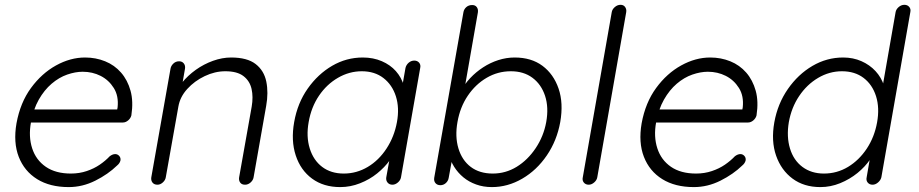

<svg xmlns="http://www.w3.org/2000/svg" viewBox="-20 -760 3782 790"><path d="M262.7 9.8Q185.5 9.8 132.8 -22.9Q80.1 -55.7 57.1 -114.7Q34.2 -173.8 47.9 -252.9Q63.5 -337.9 107.4 -397.9Q151.4 -458 210.4 -490.7Q269.5 -523.4 330.1 -523.4Q374 -523.4 412.6 -507.8Q451.2 -492.2 478 -461.4Q504.9 -430.7 517.1 -386.7Q529.3 -342.8 520.5 -285.2Q517.6 -273.4 507.3 -264.6Q497.1 -255.9 485.4 -255.9H84L82 -309.6H475.6L460 -297.9L463.9 -318.4Q468.8 -365.2 448.2 -397.9Q427.7 -430.7 394 -447.8Q360.4 -464.8 320.3 -464.8Q290 -464.8 256.3 -453.1Q222.7 -441.4 192.4 -415.5Q162.1 -389.6 139.6 -350.1Q117.2 -310.5 107.4 -256.8Q96.7 -198.2 112.3 -149.9Q127.9 -101.6 168.5 -73.7Q209 -45.9 271.5 -45.9Q306.6 -45.9 336.9 -56.2Q367.2 -66.4 390.6 -82.5Q414.1 -98.6 431.6 -117.2Q443.4 -126 454.1 -126Q463.9 -126 470.7 -118.2Q477.5 -110.4 475.6 -99.6Q472.7 -87.9 461.9 -79.1Q424.8 -43 372.1 -16.6Q319.3 9.8 262.7 9.8Z M930.7 -523.4Q997.1 -523.4 1031.7 -496.6Q1066.4 -469.7 1075.7 -424.3Q1085 -378.9 1075.2 -324.2L1023.4 -30.3Q1021.5 -18.6 1011.2 -9.3Q1001 0 988.3 0Q974.6 0 968.3 -8.8Q961.9 -17.6 963.9 -30.3L1015.6 -321.3Q1022.5 -361.3 1015.1 -394Q1007.8 -426.8 981.9 -446.8Q956.1 -466.8 907.2 -466.8Q864.3 -466.8 822.3 -446.8Q780.3 -426.8 750.5 -394Q720.7 -361.3 713.9 -321.3L662.1 -30.3Q660.2 -18.6 649.9 -9.3Q639.6 0 627.9 0Q614.3 0 607.4 -8.8Q600.6 -17.6 602.5 -30.3L681.6 -477.5Q683.6 -489.3 693.4 -498.5Q703.1 -507.8 716.8 -507.8Q729.5 -507.8 736.3 -499Q743.2 -490.2 741.2 -477.5L726.6 -393.6L697.3 -358.4Q705.1 -390.6 729 -419.9Q752.9 -449.2 785.6 -472.7Q818.4 -496.1 856.4 -509.8Q894.5 -523.4 930.7 -523.4Z M1684.6 -510.7Q1697.3 -510.7 1704.6 -502Q1711.9 -493.2 1709 -480.5L1629.9 -30.3Q1627.9 -18.6 1617.2 -9.3Q1606.4 0 1594.7 0Q1582 0 1574.7 -8.8Q1567.4 -17.6 1569.3 -30.3L1590.8 -149.4L1609.4 -157.2Q1604.5 -128.9 1583.5 -100.1Q1562.5 -71.3 1531.7 -46.4Q1501 -21.5 1461.4 -5.9Q1421.9 9.8 1379.9 9.8Q1311.5 9.8 1264.2 -24.9Q1216.8 -59.6 1196.8 -120.6Q1176.8 -181.6 1190.4 -257.8Q1204.1 -335.9 1246.1 -395.5Q1288.1 -455.1 1346.7 -489.3Q1405.3 -523.4 1472.7 -523.4Q1515.6 -523.4 1550.8 -508.3Q1585.9 -493.2 1608.9 -467.3Q1631.8 -441.4 1641.6 -407.7Q1651.4 -374 1645.5 -337.9L1626 -352.5L1648.4 -480.5Q1651.4 -493.2 1661.6 -502Q1671.9 -510.7 1684.6 -510.7ZM1394.5 -45.9Q1447.3 -45.9 1493.2 -73.2Q1539.1 -100.6 1570.8 -149.4Q1602.5 -198.2 1613.3 -257.8Q1624 -316.4 1608.9 -363.8Q1593.8 -411.1 1557.6 -439Q1521.5 -466.8 1468.8 -466.8Q1417 -466.8 1370.6 -439.9Q1324.2 -413.1 1292.5 -366.2Q1260.7 -319.3 1250 -257.8Q1239.3 -198.2 1254.4 -149.4Q1269.5 -100.6 1305.7 -73.2Q1341.8 -45.9 1394.5 -45.9Z M2097.7 -523.4Q2166 -523.4 2211.9 -489.3Q2257.8 -455.1 2278.3 -395.5Q2298.8 -335.9 2285.2 -257.8Q2271.5 -181.6 2230 -120.6Q2188.5 -59.6 2128.9 -24.9Q2069.3 9.8 2003.9 9.8Q1968.8 9.8 1939 -1Q1909.2 -11.7 1886.7 -30.3Q1864.3 -48.8 1848.6 -73.7Q1833 -98.6 1826.2 -127.9L1846.7 -140.6L1826.2 -28.3Q1824.2 -15.6 1814.5 -6.8Q1804.7 2 1792 2Q1779.3 2 1772 -6.3Q1764.6 -14.6 1766.6 -28.3L1886.7 -709Q1888.7 -721.7 1898.4 -730.5Q1908.2 -739.3 1922.9 -739.3Q1935.5 -739.3 1941.9 -730.5Q1948.2 -721.7 1946.3 -709L1887.7 -374L1875 -381.8Q1890.6 -413.1 1914.6 -438.5Q1938.5 -463.9 1967.8 -482.9Q1997.1 -502 2030.3 -512.7Q2063.5 -523.4 2097.7 -523.4ZM2082 -466.8Q2028.3 -466.8 1982.4 -439.9Q1936.5 -413.1 1904.8 -366.2Q1873 -319.3 1862.3 -257.8Q1851.6 -198.2 1866.2 -149.4Q1880.9 -100.6 1917 -73.2Q1953.1 -45.9 2007.8 -45.9Q2060.5 -45.9 2106 -73.7Q2151.4 -101.6 2184.1 -150.4Q2216.8 -199.2 2227.5 -257.8Q2238.3 -318.4 2222.7 -365.7Q2207 -413.1 2170.9 -439.9Q2134.8 -466.8 2082 -466.8Z M2437.5 -30.3Q2435.5 -18.6 2424.8 -9.3Q2414.1 0 2402.3 0Q2389.6 0 2382.3 -8.8Q2375 -17.6 2377.9 -30.3L2497.1 -710Q2499 -721.7 2509.8 -731Q2520.5 -740.2 2533.2 -740.2Q2545.9 -740.2 2552.2 -731Q2558.6 -721.7 2556.6 -710Z M2835 9.8Q2757.8 9.8 2705.1 -22.9Q2652.3 -55.7 2629.4 -114.7Q2606.4 -173.8 2620.1 -252.9Q2635.7 -337.9 2679.7 -397.9Q2723.6 -458 2782.7 -490.7Q2841.8 -523.4 2902.3 -523.4Q2946.3 -523.4 2984.9 -507.8Q3023.4 -492.2 3050.3 -461.4Q3077.1 -430.7 3089.4 -386.7Q3101.6 -342.8 3092.8 -285.2Q3089.8 -273.4 3079.6 -264.6Q3069.3 -255.9 3057.6 -255.9H2656.2L2654.3 -309.6H3047.9L3032.2 -297.9L3036.1 -318.4Q3041 -365.2 3020.5 -397.9Q3000 -430.7 2966.3 -447.8Q2932.6 -464.8 2892.6 -464.8Q2862.3 -464.8 2828.6 -453.1Q2794.9 -441.4 2764.6 -415.5Q2734.4 -389.6 2711.9 -350.1Q2689.5 -310.5 2679.7 -256.8Q2668.9 -198.2 2684.6 -149.9Q2700.2 -101.6 2740.7 -73.7Q2781.2 -45.9 2843.8 -45.9Q2878.9 -45.9 2909.2 -56.2Q2939.5 -66.4 2962.9 -82.5Q2986.3 -98.6 3003.9 -117.2Q3015.6 -126 3026.4 -126Q3036.1 -126 3043 -118.2Q3049.8 -110.4 3047.9 -99.6Q3044.9 -87.9 3034.2 -79.1Q2997.1 -43 2944.3 -16.6Q2891.6 9.8 2835 9.8Z M3701.2 -740.2Q3713.9 -740.2 3721.2 -731.4Q3728.5 -722.7 3725.6 -710L3606.4 -30.3Q3603.5 -18.6 3592.8 -9.3Q3582 0 3570.3 0Q3557.6 0 3550.3 -8.8Q3543 -17.6 3545.9 -30.3L3566.4 -149.4L3585.9 -163.1Q3581.1 -134.8 3560.5 -104.5Q3540 -74.2 3508.3 -48.3Q3476.6 -22.5 3437 -6.3Q3397.5 9.8 3355.5 9.8Q3288.1 9.8 3241.2 -24.9Q3194.3 -59.6 3173.3 -119.6Q3152.3 -179.7 3166 -256.8Q3179.7 -333 3221.7 -393.6Q3263.7 -454.1 3322.8 -488.8Q3381.8 -523.4 3449.2 -523.4Q3490.2 -523.4 3524.4 -508.3Q3558.6 -493.2 3582.5 -467.3Q3606.4 -441.4 3617.2 -407.7Q3627.9 -374 3621.1 -337.9L3602.5 -352.5L3665 -710Q3667 -721.7 3677.7 -731Q3688.5 -740.2 3701.2 -740.2ZM3370.1 -45.9Q3423.8 -45.9 3469.2 -73.2Q3514.6 -100.6 3546.4 -148.4Q3578.1 -196.3 3588.9 -256.8Q3599.6 -316.4 3584.5 -364.3Q3569.3 -412.1 3533.2 -439.5Q3497.1 -466.8 3444.3 -466.8Q3392.6 -466.8 3346.2 -439.5Q3299.8 -412.1 3268.1 -364.7Q3236.3 -317.4 3225.6 -256.8Q3215.8 -197.3 3230.5 -148.9Q3245.1 -100.6 3281.7 -73.2Q3318.4 -45.9 3370.1 -45.9Z"/></svg>

Font: Quicksand
Style: Italic
Weight: 400
Designer: Andrew Paglinawan
Foundry: Andrew Paglinawan
Version: Version 3.006